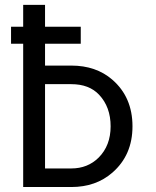

<svg xmlns="http://www.w3.org/2000/svg" viewBox="-20 -752 626 772"><path d="M161.1 -74.7H266.6Q332.5 -74.7 376.5 -118.2Q424.8 -166.5 424.8 -244.1Q424.8 -321.8 378.4 -371.1Q338.4 -413.6 266.6 -413.6H161.1ZM73.2 0V-576.2H24.4V-644.5H73.2V-732.4H161.1V-644.5H304.7V-576.2H161.1V-488.3H266.6Q366.2 -488.3 431.6 -431.6Q512.7 -361.3 512.7 -244.1Q512.7 -128.4 432.1 -58.1Q365.7 0 266.6 0Z"/></svg>

Font: Consola Mono
Style: Book
Weight: 400
Monospace: yes
Version: Version 2.001